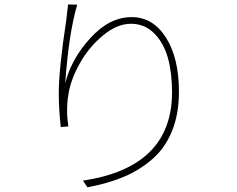

<svg xmlns="http://www.w3.org/2000/svg" viewBox="-20 -793 1040 844"><path d="M279.3 -773.4 319.3 -772.5Q282.2 -645.5 266.6 -426.8Q293 -533.2 377 -625.5Q460.9 -717.8 558.6 -717.8Q652.3 -717.8 709.5 -627.9Q766.6 -538.1 766.6 -389.6Q766.6 -292 736.3 -217.3Q706.1 -142.6 649.9 -93.8Q593.8 -44.9 523.9 -15.6Q454.1 13.7 364.3 30.3L344.7 1Q736.3 -57.6 736.3 -387.7Q736.3 -471.7 718.3 -537.6Q700.2 -603.5 658.2 -646Q616.2 -688.5 555.7 -688.5Q494.1 -688.5 432.1 -636.7Q370.1 -585 330.1 -513.2Q290 -441.4 280.3 -375Q269.5 -309.6 280.3 -237.3L247.1 -234.4Q238.3 -315.4 238.3 -382.8Q238.3 -488.3 271.5 -706.1Q275.4 -735.4 279.3 -773.4Z"/></svg>

Font: GenEi Gothic M ExtraLight
Style: Regular
Weight: 200
Designer: o_tamon (Modified); [Source Han Sans]
Ryoko NISHIZUKA  (kana & ideographs); Paul D. Hunt (Latin, Greek & Cyrillic); Wenl
Version: Version 1.1a;Original Version 1.004